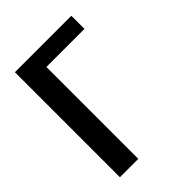

<svg xmlns="http://www.w3.org/2000/svg" viewBox="-185 -717 808 808"><g transform="rotate(-45 219.0 -312.5)"><path d="M158.2 -546.9V0H48.8V-625H384.8V-546.9Z"/></g></svg>

Font: Sudo Variable
Style: Regular
Weight: 400
Monospace: yes
Designer: Jens Kutilek
Foundry: Jens Kutilek
Version: Version 0.040